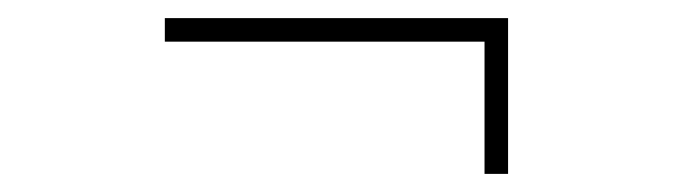

<svg xmlns="http://www.w3.org/2000/svg" viewBox="-20 -381 772 212"><path d="M515 -335H162V-361H541V-189H515Z"/></svg>

Font: FreesentationVF
Style: Regular
Weight: 400
Designer: glyphs from Roboto by Christian Robertson / Hangul glyphs from Noto Sans CJK(Source Han Sans) by Jang Soo-young and Kang
Foundry: PT&
Version: Version 2.001;Glyphs 3.3.1 (3343)